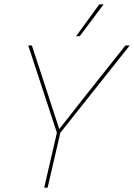

<svg xmlns="http://www.w3.org/2000/svg" viewBox="-20 -871 622 891"><path d="M185 0 244 -255 111 -660H128L207 -419L255 -272L380 -431L562 -660H582L260 -255L201 0ZM441 -851H461L350 -703H333Z"/></svg>

Font: Work Sans Thin
Style: Italic
Weight: 250
Italic angle: -13°
Designer: Wei Huang
Foundry: Wei Huang
Version: Version 2.012